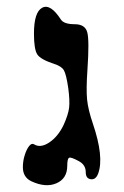

<svg xmlns="http://www.w3.org/2000/svg" viewBox="-20 -776 370 571"><path d="M73 -237Q48 -249 48 -279Q48 -297 53.5 -314.5Q59 -332 66.5 -341.5Q74 -351 81 -347Q100 -335 126 -352Q152 -369 169 -404Q183 -435 185.5 -455.5Q188 -476 183 -514Q177 -555 170 -567Q163 -579 141 -586Q101 -599 91 -614Q81 -629 81 -676Q81 -740 105.5 -753Q130 -766 161 -718Q170 -704 202 -704Q233 -704 239.5 -680Q246 -656 240 -568Q236 -510 239 -480Q242 -450 256 -409Q290 -309 272 -260Q265 -241 250 -243Q235 -245 235 -264Q235 -286 214 -297Q192 -309 186 -307Q180 -305 180 -283Q180 -245 148 -231Q116 -217 73 -237Z"/></svg>

Font: Daniel
Style: Regular
Weight: 400
Version: Version 1.1